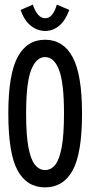

<svg xmlns="http://www.w3.org/2000/svg" viewBox="-20 -800 390 831"><path d="M175 11Q96 11 56 -62.5Q16 -136 16 -309Q16 -477 56 -552.5Q96 -628 175 -628Q254 -628 294.5 -552.5Q335 -477 335 -309Q335 -136 294.5 -62.5Q254 11 175 11ZM175 -64Q201 -64 219 -86.5Q237 -109 247 -162.5Q257 -216 257 -309Q257 -442 235.5 -497.5Q214 -553 175 -553Q137 -553 115 -497.5Q93 -442 93 -309Q93 -216 103 -162.5Q113 -109 131.5 -86.5Q150 -64 175 -64ZM226 -780 280 -757Q263 -711 236 -688.5Q209 -666 176 -666Q142 -666 113.5 -688.5Q85 -711 69 -757L122 -780Q142 -721 176 -721Q193 -721 205.5 -736.5Q218 -752 226 -780Z"/></svg>

Font: Inconsolata ExtraCondensed SemiBold
Style: Regular
Weight: 600
Width: 2
Monospace: yes
Designer: Raph Levien, Cyreal, Brenton Simpson
Foundry: Raph Levien, Cyreal, Google
Version: Version 3.001; ttfautohint (v1.8.2.53-6de2)